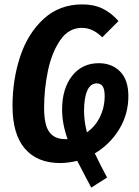

<svg xmlns="http://www.w3.org/2000/svg" viewBox="-20 -728 634 875"><path d="M412 -29Q440 29 468 81L396 127L371 80L332 5Q289 15 254 15Q150 15 93.5 -50.5Q37 -116 37 -245Q37 -365 72 -470.5Q107 -576 179 -642Q251 -708 355 -708Q408 -708 448 -688.5Q488 -669 520 -632L446 -558Q403 -601 353 -601Q293 -601 254.5 -545Q216 -489 198.5 -405.5Q181 -322 181 -237Q181 -158 205 -126Q229 -94 276 -94H288Q263 -164 263 -228Q263 -324 308.5 -382Q354 -440 430 -440Q490 -440 527.5 -402Q565 -364 565 -290Q565 -207 523 -138.5Q481 -70 412 -29ZM457 -291Q457 -321 448 -334.5Q439 -348 421 -348Q392 -348 377.5 -314.5Q363 -281 363 -222Q363 -177 376 -125Q414 -151 435.5 -195Q457 -239 457 -291Z"/></svg>

Font: Fira Sans Extra Condensed SemiBold
Style: Italic
Weight: 600
Width: 3
Italic angle: -8°
Designer: Carrois Corporate & Edenspiekermann AG
Foundry: Carrois Corporate GbR & Edenspiekermann AG
Version: Version 4.203